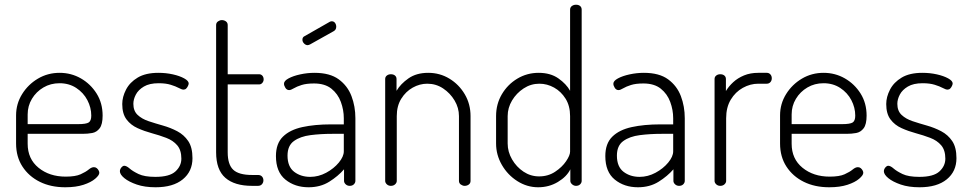

<svg xmlns="http://www.w3.org/2000/svg" viewBox="-20 -786 4102 812"><path d="M256 6Q195 6 148.5 -17Q102 -40 75 -81.5Q48 -123 48 -179V-298Q48 -347 73.5 -388Q99 -429 140.5 -453.5Q182 -478 232 -478Q281 -478 322 -454.5Q363 -431 388.5 -390.5Q414 -350 414 -297Q414 -260 401.5 -243.5Q389 -227 370 -223.5Q351 -220 329 -220H97V-178Q97 -114 143 -76.5Q189 -39 258 -39Q299 -39 321 -49Q343 -59 355 -69Q367 -79 377 -79Q384 -79 389 -75Q394 -71 397 -65.5Q400 -60 400 -55Q400 -45 382.5 -30Q365 -15 333 -4.5Q301 6 256 6ZM97 -261H310Q344 -261 355 -268Q366 -275 366 -297Q366 -331 349.5 -362.5Q333 -394 302.5 -414Q272 -434 232 -434Q194 -434 163.5 -416Q133 -398 115 -368Q97 -338 97 -302Z M638 6Q592 6 558.5 -5.5Q525 -17 506 -32.5Q487 -48 487 -62Q487 -67 489.5 -72Q492 -77 496.5 -81Q501 -85 505 -85Q515 -85 528 -73.5Q541 -62 566 -50Q591 -38 637 -38Q697 -38 722 -61Q747 -84 747 -115Q747 -151 729.5 -171.5Q712 -192 683 -203Q654 -214 622.5 -222.5Q591 -231 562 -244Q533 -257 515 -281Q497 -305 497 -346Q497 -376 513 -407Q529 -438 562.5 -458Q596 -478 650 -478Q682 -478 711 -471.5Q740 -465 759 -454.5Q778 -444 778 -433Q778 -429 775 -422.5Q772 -416 767.5 -411.5Q763 -407 756 -407Q749 -407 736 -414Q723 -421 702 -427.5Q681 -434 651 -434Q612 -434 588.5 -420Q565 -406 554.5 -386Q544 -366 544 -347Q544 -317 562 -300Q580 -283 608.5 -273.5Q637 -264 669 -255Q701 -246 729.5 -231Q758 -216 776 -189.5Q794 -163 794 -117Q794 -61 753 -27.5Q712 6 638 6Z M1046 0Q972 0 933 -34Q894 -68 894 -142V-680Q894 -690 902 -695.5Q910 -701 918 -701Q928 -701 935.5 -695.5Q943 -690 943 -680V-472H1076Q1084 -472 1089.5 -466Q1095 -460 1095 -450Q1095 -442 1089.5 -435.5Q1084 -429 1076 -429H943V-142Q943 -90 966.5 -68Q990 -46 1046 -46H1071Q1082 -46 1088 -39.5Q1094 -33 1094 -23Q1094 -14 1088 -7Q1082 0 1071 0Z M1285 6Q1227 6 1187 -26.5Q1147 -59 1147 -126Q1147 -179 1176.5 -208Q1206 -237 1258.5 -248.5Q1311 -260 1380 -260H1434V-286Q1434 -321 1421.5 -355Q1409 -389 1381.5 -411Q1354 -433 1308 -433Q1276 -433 1255.5 -426.5Q1235 -420 1222.5 -412.5Q1210 -405 1203 -405Q1193 -405 1187 -414.5Q1181 -424 1181 -432Q1181 -444 1200.5 -454.5Q1220 -465 1250 -471.5Q1280 -478 1310 -478Q1375 -478 1412.5 -450.5Q1450 -423 1466.5 -379.5Q1483 -336 1483 -286V-21Q1483 -13 1476.5 -6.5Q1470 0 1459 0Q1449 0 1442 -6.5Q1435 -13 1435 -21V-70Q1410 -41 1372.5 -17.5Q1335 6 1285 6ZM1292 -38Q1327 -38 1359.5 -55.5Q1392 -73 1413 -98.5Q1434 -124 1434 -146V-220H1385Q1336 -220 1293 -214.5Q1250 -209 1223 -189.5Q1196 -170 1196 -128Q1196 -81 1224 -59.5Q1252 -38 1292 -38ZM1281 -595Q1273 -595 1266 -602Q1259 -609 1259 -618Q1259 -629 1268 -633L1375 -694Q1379 -696 1383 -696Q1392 -696 1397 -689Q1402 -682 1402 -673Q1402 -660 1391 -654L1291 -598Q1289 -597 1286 -596Q1283 -595 1281 -595Z M1633 0Q1623 0 1616 -6.5Q1609 -13 1609 -21V-452Q1609 -461 1616 -466.5Q1623 -472 1633 -472Q1644 -472 1650.5 -466.5Q1657 -461 1657 -452V-402Q1674 -431 1707.5 -454.5Q1741 -478 1791 -478Q1840 -478 1880.5 -453.5Q1921 -429 1945.5 -387.5Q1970 -346 1970 -295V-21Q1970 -11 1962.5 -5.5Q1955 0 1945 0Q1937 0 1929 -5.5Q1921 -11 1921 -21V-295Q1921 -330 1902.5 -361Q1884 -392 1854 -412Q1824 -432 1787 -432Q1755 -432 1725.5 -415.5Q1696 -399 1677 -368.5Q1658 -338 1658 -295V-21Q1658 -13 1651 -6.5Q1644 0 1633 0Z M2256 6Q2209 6 2168 -20Q2127 -46 2102.5 -88.5Q2078 -131 2078 -179V-295Q2078 -346 2102.5 -387.5Q2127 -429 2168 -453.5Q2209 -478 2258 -478Q2308 -478 2341.5 -454.5Q2375 -431 2391 -402V-745Q2391 -755 2398.5 -760.5Q2406 -766 2416 -766Q2427 -766 2433.5 -760.5Q2440 -755 2440 -745V-21Q2440 -13 2433.5 -6.5Q2427 0 2416 0Q2407 0 2399.5 -6.5Q2392 -13 2392 -21V-70Q2377 -39 2339.5 -16.5Q2302 6 2256 6ZM2260 -40Q2298 -40 2327.5 -59.5Q2357 -79 2374 -104Q2391 -129 2391 -145V-295Q2391 -338 2372 -368.5Q2353 -399 2323.5 -415.5Q2294 -432 2261 -432Q2225 -432 2194.5 -412Q2164 -392 2145.5 -361Q2127 -330 2127 -295V-179Q2127 -144 2145.5 -112Q2164 -80 2194 -60Q2224 -40 2260 -40Z M2678 6Q2620 6 2580 -26.5Q2540 -59 2540 -126Q2540 -179 2569.5 -208Q2599 -237 2651.5 -248.5Q2704 -260 2773 -260H2827V-286Q2827 -321 2814.5 -355Q2802 -389 2774.5 -411Q2747 -433 2701 -433Q2669 -433 2648.5 -426.5Q2628 -420 2615.5 -412.5Q2603 -405 2596 -405Q2586 -405 2580 -414.5Q2574 -424 2574 -432Q2574 -444 2593.5 -454.5Q2613 -465 2643 -471.5Q2673 -478 2703 -478Q2768 -478 2805.5 -450.5Q2843 -423 2859.5 -379.5Q2876 -336 2876 -286V-21Q2876 -13 2869.5 -6.5Q2863 0 2852 0Q2842 0 2835 -6.5Q2828 -13 2828 -21V-70Q2803 -41 2765.5 -17.5Q2728 6 2678 6ZM2685 -38Q2720 -38 2752.5 -55.5Q2785 -73 2806 -98.5Q2827 -124 2827 -146V-220H2778Q2729 -220 2686 -214.5Q2643 -209 2616 -189.5Q2589 -170 2589 -128Q2589 -81 2617 -59.5Q2645 -38 2685 -38Z M3026 0Q3016 0 3009 -6.5Q3002 -13 3002 -21V-452Q3002 -461 3009 -466.5Q3016 -472 3026 -472Q3037 -472 3043.5 -466.5Q3050 -461 3050 -452V-401Q3062 -421 3081 -438.5Q3100 -456 3126.5 -467Q3153 -478 3187 -478H3223Q3232 -478 3238 -471.5Q3244 -465 3244 -455Q3244 -445 3238 -438.5Q3232 -432 3223 -432H3187Q3153 -432 3121.5 -414.5Q3090 -397 3070.5 -364.5Q3051 -332 3051 -286V-21Q3051 -13 3044 -6.5Q3037 0 3026 0Z M3487 6Q3426 6 3379.5 -17Q3333 -40 3306 -81.5Q3279 -123 3279 -179V-298Q3279 -347 3304.5 -388Q3330 -429 3371.5 -453.5Q3413 -478 3463 -478Q3512 -478 3553 -454.5Q3594 -431 3619.5 -390.5Q3645 -350 3645 -297Q3645 -260 3632.5 -243.5Q3620 -227 3601 -223.5Q3582 -220 3560 -220H3328V-178Q3328 -114 3374 -76.5Q3420 -39 3489 -39Q3530 -39 3552 -49Q3574 -59 3586 -69Q3598 -79 3608 -79Q3615 -79 3620 -75Q3625 -71 3628 -65.5Q3631 -60 3631 -55Q3631 -45 3613.5 -30Q3596 -15 3564 -4.5Q3532 6 3487 6ZM3328 -261H3541Q3575 -261 3586 -268Q3597 -275 3597 -297Q3597 -331 3580.5 -362.5Q3564 -394 3533.5 -414Q3503 -434 3463 -434Q3425 -434 3394.5 -416Q3364 -398 3346 -368Q3328 -338 3328 -302Z M3869 6Q3823 6 3789.5 -5.5Q3756 -17 3737 -32.5Q3718 -48 3718 -62Q3718 -67 3720.5 -72Q3723 -77 3727.5 -81Q3732 -85 3736 -85Q3746 -85 3759 -73.5Q3772 -62 3797 -50Q3822 -38 3868 -38Q3928 -38 3953 -61Q3978 -84 3978 -115Q3978 -151 3960.5 -171.5Q3943 -192 3914 -203Q3885 -214 3853.5 -222.5Q3822 -231 3793 -244Q3764 -257 3746 -281Q3728 -305 3728 -346Q3728 -376 3744 -407Q3760 -438 3793.5 -458Q3827 -478 3881 -478Q3913 -478 3942 -471.5Q3971 -465 3990 -454.5Q4009 -444 4009 -433Q4009 -429 4006 -422.5Q4003 -416 3998.5 -411.5Q3994 -407 3987 -407Q3980 -407 3967 -414Q3954 -421 3933 -427.5Q3912 -434 3882 -434Q3843 -434 3819.5 -420Q3796 -406 3785.5 -386Q3775 -366 3775 -347Q3775 -317 3793 -300Q3811 -283 3839.5 -273.5Q3868 -264 3900 -255Q3932 -246 3960.5 -231Q3989 -216 4007 -189.5Q4025 -163 4025 -117Q4025 -61 3984 -27.5Q3943 6 3869 6Z"/></svg>

Font: Dosis Light
Style: Regular
Weight: 300
Designer: EdgarTolentino, PabloImpallari, IginoMarini
Foundry: EdgarTolentino, PabloImpallari, IginoMarini
Version: Version 3.001; ttfautohint (v1.8.2)